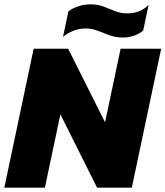

<svg xmlns="http://www.w3.org/2000/svg" viewBox="-31 -870 767 890"><path d="M539 -696Q506 -696 477 -706.5Q448 -717 421.5 -727.5Q395 -738 367 -738Q336 -738 309.5 -727.5Q283 -717 261 -699L286 -817Q303 -831 331 -840.5Q359 -850 388 -850Q422 -850 449 -839.5Q476 -829 502.5 -818.5Q529 -808 560 -808Q592 -808 617.5 -819.5Q643 -831 658 -848L633 -729Q620 -716 594 -706Q568 -696 539 -696ZM-11 0 125 -644H285L456 -303L528 -644H716L580 0H419L249 -340L177 0Z"/></svg>

Font: Kanit
Style: Bold Italic
Weight: 700
Italic angle: -12°
Designer: Katatrad Team
Foundry: CadsonDemak
Version: Version 2.000; ttfautohint (v1.8.3)